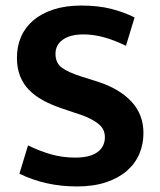

<svg xmlns="http://www.w3.org/2000/svg" viewBox="-20 -661 576 692"><path d="M273 -641Q334 -641 381 -629Q428 -617 465 -598L434 -496Q393 -516 355 -526.5Q317 -537 281 -537Q233 -537 206.5 -518Q180 -499 180 -467Q180 -434 203 -417Q226 -400 277 -384L337 -365Q412 -340 454.5 -294Q497 -248 497 -181Q497 -141 482 -106Q467 -71 437 -45Q407 -19 362 -4Q317 11 257 11Q144 11 50 -35L81 -137Q124 -116 165 -104.5Q206 -93 251 -93Q304 -93 331 -112.5Q358 -132 358 -167Q358 -179 353.5 -190.5Q349 -202 337 -212.5Q325 -223 304.5 -233.5Q284 -244 251 -254L198 -272Q163 -284 134 -300Q105 -316 84.5 -337Q64 -358 52.5 -386.5Q41 -415 41 -453Q41 -494 56 -528.5Q71 -563 100.5 -588Q130 -613 173.5 -627Q217 -641 273 -641Z"/></svg>

Font: Mukta Malar
Style: Bold
Weight: 700
Designer: Aadarsh Rajan, Girish Dalvi, Yashodeep Gholap
Foundry: Ek Type
Version: Version 2.538;PS 1.000;hotconv 16.6.51;makeotf.lib2.5.65220;